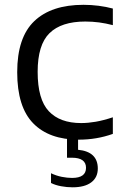

<svg xmlns="http://www.w3.org/2000/svg" viewBox="-20 -571 512 798"><path d="M307.5 9.5Q184.5 9.5 118 -58.5Q51.5 -126.5 51.5 -271Q51.5 -415.5 122.5 -483.2Q193.5 -551 327 -551Q358.5 -551 389.8 -547Q421 -543 449 -535.5V-466.5Q420 -474 392 -477.8Q364 -481.5 334.5 -481.5Q235 -481.5 185.8 -433.2Q136.5 -385 136.5 -272.5Q136.5 -158 182.8 -108.8Q229 -59.5 317.5 -59.5Q346 -59.5 377.8 -65Q409.5 -70.5 449 -83.5V-14.5Q381.5 9.5 307.5 9.5ZM281.5 207.5Q258 207.5 233.8 203Q209.5 198.5 192 189.5V149Q214 159.5 236.8 164Q259.5 168.5 279.5 168.5Q337.5 168.5 337.5 126.5Q337.5 84.5 278.5 84.5H258.5V-10H304.5V51.5Q386.5 59.5 386.5 129.5Q386.5 166.5 359.2 187Q332 207.5 281.5 207.5Z"/></svg>

Font: Encode Sans SmExp
Style: Regular
Weight: 400
Width: 6
Designer: Multiple Designers
Foundry: Impallari Type
Version: Version 3.002; ttfautohint (v1.8.3) -l 8 -r 50 -G 200 -x 14 